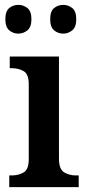

<svg xmlns="http://www.w3.org/2000/svg" viewBox="-20 -768 357 788"><path d="M18 0V-48H29Q55 -48 76.5 -60Q98 -72 98 -115V-422Q98 -464 77 -476Q56 -488 30 -488H20V-536H222V-118Q222 -73 243.5 -60.5Q265 -48 291 -48H303V0ZM240 -630Q218 -630 202 -643.5Q186 -657 186 -689Q186 -722 202 -735Q218 -748 240 -748Q260 -748 276.5 -735Q293 -722 293 -689Q293 -657 276.5 -643.5Q260 -630 240 -630ZM55 -630Q34 -630 18 -643.5Q2 -657 2 -689Q2 -722 18 -735Q34 -748 55 -748Q76 -748 92.5 -735Q109 -722 109 -689Q109 -657 92.5 -643.5Q76 -630 55 -630Z"/></svg>

Font: Noto Serif Tamil SemiCondensed SemiBold
Style: Italic
Weight: 600
Width: 4
Italic angle: -12°
Designer: Indian Type Foundry, Tom Grace, and the Monotype Design Team
Foundry: Monotype Imaging Inc.
Version: Version 2.003; ttfautohint (v1.8.4.7-5d5b)